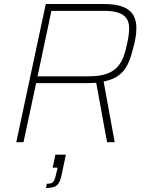

<svg xmlns="http://www.w3.org/2000/svg" viewBox="-20 -708 725 956"><path d="M61 0 208 -688H497Q558 -688 593.5 -673.5Q629 -659 644 -632.5Q659 -606 659 -571Q659 -559 658 -545.5Q657 -532 654.5 -518.5Q652 -505 649 -491Q641 -459 632 -429Q623 -399 608 -373.5Q593 -348 566.5 -329.5Q540 -311 496 -302L551 0H513L459 -296Q446 -295 432.5 -294.5Q419 -294 405 -294H160L97 0ZM167 -328H420Q475 -328 509.5 -340Q544 -352 564 -374Q584 -396 595 -425.5Q606 -455 613 -491Q618 -513 620.5 -532.5Q623 -552 623 -569Q623 -595 611.5 -614Q600 -633 572.5 -643.5Q545 -654 498 -654H236ZM209 228 213 207Q228 207 236 204Q244 201 249.5 190.5Q255 180 259 160L267 127H242L256 62H308L288 157Q284 179 278 193Q272 207 263.5 214.5Q255 222 242 225Q229 228 209 228Z"/></svg>

Font: Saira Thin
Style: Italic
Weight: 100
Italic angle: -12°
Designer: Hector Gatti with collaboration of the Omnibus-Type team
Foundry: Omnibus-Type
Version: Version 1.101